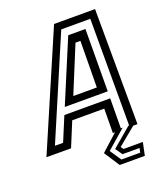

<svg xmlns="http://www.w3.org/2000/svg" viewBox="-203 -806 943 1096"><g transform="rotate(-20 268.5 -258.0)"><path d="M333 184.5 271.5 90 371.5 0H358.5L360 -148H165.5L104.5 0H-45L256 -700H505L508 0H482L373 90L384.5 106H502L485.5 184.5ZM352.5 158.5H467L472.5 132H369L339.5 90L456 -9H460.5V-657H284L23 -45H72.5L133.5 -191.5H412L410.5 -10H421.5L306.5 90ZM151.5 -234 310 -612H414.5L412.5 -234ZM218.5 -276H361.5L364.5 -558H334.5Z"/></g></svg>

Font: Tourney Thin Medium
Style: Italic
Weight: 500
Italic angle: -12°
Version: Version 1.015